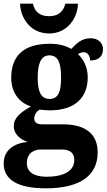

<svg xmlns="http://www.w3.org/2000/svg" viewBox="-27 -788 580 1044"><path d="M240 -606C342 -606 395 -693 397 -768H328C317 -720 285 -700 240 -700C194 -700 162 -720 152 -768H82C84 -693 137 -606 240 -606ZM222 236C413 236 504 163 504 41C504 -56 443 -112 314 -112H202C178 -112 159 -120 159 -143C159 -165 175 -186 190 -192C201 -190 231 -188 244 -188C386 -188 450 -262 450 -368C450 -425 426 -466 397 -494C405 -499 416 -504 429 -504C443 -504 463 -491 463 -459C516 -459 533 -488 533 -521C533 -553 509 -580 466 -580C420 -580 392 -556 361 -522C328 -540 292 -550 244 -550C100 -550 34 -483 34 -365C34 -280 81 -229 141 -209C86 -178 48 -148 48 -103C48 -55 86 -30 123 -16C43 -9 -7 33 -7 101C-7 189 69 236 222 236ZM242 -250C192 -250 178 -298 178 -364C178 -433 191 -487 242 -487C294 -487 305 -435 305 -365C305 -297 294 -250 242 -250ZM225 173C163 173 119 150 119 100C119 40 163 25 194 25H309C355 25 377 45 377 81C377 140 324 173 225 173Z"/></svg>

Font: Noto Serif Tamil SemiCondensed ExtraBold
Style: Regular
Weight: 800
Width: 4
Designer: Indian Type Foundry, Tom Grace, and the Monotype Design Team
Foundry: Monotype Imaging Inc.
Version: Version 2.004